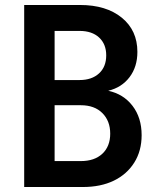

<svg xmlns="http://www.w3.org/2000/svg" viewBox="-20 -750 640 770"><path d="M77 0V-730H301Q406 -730 468.5 -679Q531 -628 531 -542Q531 -482 499.5 -440.5Q468 -399 414 -386Q475 -373 511.5 -325.5Q548 -278 548 -208Q548 -145 518.5 -98Q489 -51 436.5 -25.5Q384 0 312 0ZM199 -429H299Q348 -429 377 -455.5Q406 -482 406 -528Q406 -573 377.5 -599.5Q349 -626 299 -626H199ZM199 -104H304Q359 -104 390.5 -133.5Q422 -163 422 -214Q422 -265 390.5 -296.5Q359 -328 304 -328H199Z"/></svg>

Font: NKDuy Mono
Style: Bold
Weight: 700
Monospace: yes
Designer: NKDuy
Foundry: NKDuy
Version: Version 2.251; ttfautohint (v1.8.4.7-5d5b)